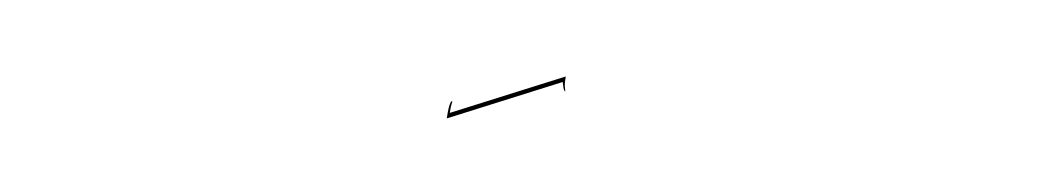

<svg xmlns="http://www.w3.org/2000/svg" viewBox="-21 -393 600 110"><g transform="rotate(-5 278.5 -338.0)"><path d="M303 -339Q303 -338 302.5 -339Q302 -340 302 -344L234 -329Q235 -333 235.5 -334.5Q236 -336 236.5 -337Q237 -338 237 -338Q238 -339 238 -338.5Q238 -338 237.5 -337Q237 -336 236 -332L304 -347Q303 -343 303 -341.5Q303 -340 303 -339Z"/></g></svg>

Font: Fredoka SemiExpanded Light
Style: Regular
Weight: 300
Width: 6
Designer: Ben Nathan
Foundry: Milena B. Brandão, Ben Nathan
Version: Version 2.001